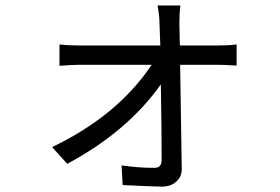

<svg xmlns="http://www.w3.org/2000/svg" viewBox="-20 -632 1040 714"><path d="M793 -462.9Q832 -462.9 859.9 -466.8V-388.2Q809.1 -391.1 794.9 -391.1H649.9L655.8 -6.8Q657.2 24.9 634.8 43.9Q615.2 62 581.1 62Q556.2 62 436 56.2L432.1 -17.1Q492.2 -7.8 554.2 -7.8Q581.1 -7.8 581.1 -37.1Q581.1 -159.2 578.1 -317.9Q452.1 -141.1 230 -22.9L173.8 -85Q418 -202.1 543.9 -391.1H276.9Q249 -391.1 201.2 -387.2V-466.8Q231.9 -462.9 274.9 -462.9H576.2L573.2 -543.9Q573.2 -571.8 565.9 -611.8H650.9Q647 -583 647 -543.9L648.9 -462.9Z"/></svg>

Font: Black Ops One [rus by aLiNcE]
Style: Regular
Weight: 400
Designer: James Grieshaber
Foundry: James Grieshaber
Version: Version 1.002;May 25, 2024;FontCreator 13.0.0.2680 64-bit